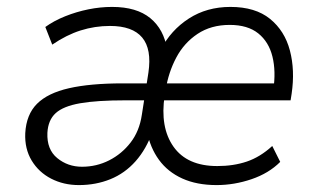

<svg xmlns="http://www.w3.org/2000/svg" viewBox="-20 -527 916 555"><path d="M208 8Q164 8 128 -10.5Q92 -29 71.5 -63Q51 -97 53 -142Q56 -196 87 -227Q118 -258 179.5 -272Q241 -286 335 -286H417L409 -237H343Q260 -237 211.5 -228.5Q163 -220 141 -200Q119 -180 117 -143Q115 -95 145.5 -70Q176 -45 217 -45Q259 -45 295.5 -63.5Q332 -82 357.5 -115Q383 -148 390 -195L409 -317Q419 -385 391 -418.5Q363 -452 298 -452Q254 -452 213 -439Q172 -426 131 -398L111 -449Q136 -467 168.5 -480Q201 -493 235.5 -500Q270 -507 304 -507Q375 -507 414.5 -474.5Q454 -442 463 -384H445Q474 -440 526 -473.5Q578 -507 646 -507Q718 -507 760.5 -472.5Q803 -438 818 -381Q833 -324 823 -256L820 -237H437L444 -286H790L770 -267Q778 -321 767.5 -363.5Q757 -406 726.5 -430.5Q696 -455 644 -455Q590 -455 551 -429Q512 -403 489.5 -360.5Q467 -318 459 -268L456 -251Q442 -159 481.5 -103Q521 -47 608 -47Q655 -47 693.5 -60Q732 -73 767 -105L790 -59Q757 -26 707 -9Q657 8 606 8Q549 8 507 -11Q465 -30 439.5 -65Q414 -100 405 -147H421Q403 -96 372 -61Q341 -26 299 -9Q257 8 208 8Z"/></svg>

Font: Nunitoga
Style: Light Italic
Weight: 300
Italic angle: -9°
Designer: Vernon Adams
Foundry: Vernon Adams
Version: Version 1.0